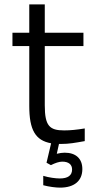

<svg xmlns="http://www.w3.org/2000/svg" viewBox="-20 -650 429 879"><path d="M274 -53C207 -53 185 -73 185 -168V-439H362V-500H185V-630H114V-500H37V-439H114V-165C114 -55 142 -7 214 6L193 95L213 106C233 96 251 90 265 90C294 90 310 103 310 126C310 153 291 167 254 167C235 167 204 163 178 155V198C204 205 235 209 255 209C320 209 357 178 357 124C357 76 327 49 276 49C265 49 252 51 240 54L250 9H260C296 9 323 4 368 -4V-62C332 -56 302 -53 274 -53Z"/></svg>

Font: LT Wave Text Light
Style: Regular
Weight: 300
Designer: Daniel Lyons
Version: Version 2.5 (Glyphs App)